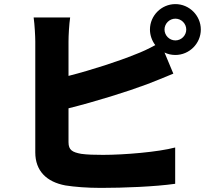

<svg xmlns="http://www.w3.org/2000/svg" viewBox="-20 -861 1040 936"><path d="M835 -664C806 -664 782 -688 782 -717C782 -746 806 -770 835 -770C864 -770 888 -746 888 -717C888 -688 864 -664 835 -664ZM314 -659C314 -688 317 -742 322 -776H144C149 -742 152 -681 152 -659V-118C152 -28 207 26 299 43C343 50 404 55 472 55C583 55 735 49 834 35V-142C752 -120 586 -106 482 -106C440 -106 405 -107 376 -111C333 -119 314 -129 314 -168V-333C446 -366 600 -414 696 -450C731 -463 781 -484 825 -502L782 -605C798 -597 816 -593 835 -593C903 -593 959 -649 959 -717C959 -785 903 -841 835 -841C767 -841 711 -785 711 -717C711 -689 721 -662 737 -641C702 -622 672 -608 640 -596C559 -563 431 -521 314 -491Z"/></svg>

Font: Noto Sans CJK JP Black
Style: Regular
Weight: 900
Designer: Ryoko NISHIZUKA (kana & ideographs); Paul D. Hunt (Latin, Greek & Cyrillic); Wenlong ZHANG (bopomofo); Sandoll Communica
Foundry: Adobe Systems Incorporated
Version: Version 1.004;PS 1.004;hotconv 1.0.82;makeotf.lib2.5.63406